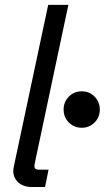

<svg xmlns="http://www.w3.org/2000/svg" viewBox="-20 -752 421 772"><path d="M109.4 0Q69.8 0 48.8 -23.4Q27.8 -46.9 35.6 -82.5L173.8 -732.4H254.9L120.1 -96.7Q116.7 -81.5 120.4 -75.7Q124 -69.8 137.2 -69.8H175.3L161.1 0ZM308.6 -238.3Q277.8 -238.3 256.8 -259.5Q235.8 -280.8 235.8 -311Q235.8 -342.3 256.8 -363.5Q277.8 -384.8 308.6 -384.8Q339.4 -384.8 360.4 -363.5Q381.3 -342.3 381.3 -311Q381.3 -280.8 360.4 -259.5Q339.4 -238.3 308.6 -238.3Z"/></svg>

Font: Schibsted Grotesk
Style: Italic
Weight: 400
Italic angle: -12°
Designer: Bakken & Baeck AS, Henrik Kongsvoll
Foundry: Schibsted ASA
Version: Version 1.100; ttfautohint (v1.8.4.7-5d5b);gftools[0.9.25]